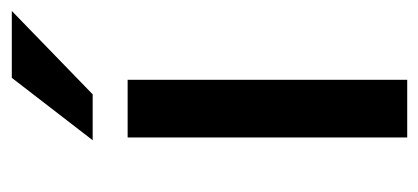

<svg xmlns="http://www.w3.org/2000/svg" viewBox="-218 -512 730 335"><g transform="rotate(-90 147.5 -345.0)"><path d="M74.7 0V-487.8H175.3V0ZM69.8 -548.8 178.7 -689.9H295.4L149.9 -548.8Z"/></g></svg>

Font: Acari Sans SemiBold
Style: Regular
Weight: 600
Designer: Alfredo Marco Pradil and Stefan Peev
Foundry: Hanken Design Co.
Version: Version 1.045;January 11, 2019;FontCreator 11.5.0.2425 64-bi